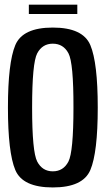

<svg xmlns="http://www.w3.org/2000/svg" viewBox="-20 -798 462 822"><path d="M206 4.5Q77 4.5 45.5 -70.2Q14 -145 14 -337.5Q14 -529.5 45.5 -604.8Q77 -680 206 -680Q335 -680 366.8 -604.8Q398.5 -529.5 398.5 -337.5Q398.5 -145 366.8 -70.2Q335 4.5 206 4.5ZM206 -64.5Q251 -64.5 272.8 -106Q294.5 -147.5 294.5 -337.5Q295 -529 273 -570Q251 -611 206 -611Q161.5 -611 139.5 -570Q117.5 -529 117.5 -337.5Q117.5 -147.5 139.5 -106Q161.5 -64.5 206 -64.5ZM103.5 -778H311V-738H103.5Z"/></svg>

Font: Anybody Narrow Medium
Style: Regular
Weight: 500
Width: 3
Designer: Tyler Finck
Foundry: Etcetera Type Company
Version: Version 1.000; ttfautohint (v1.8)